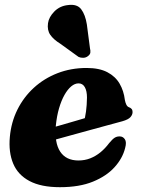

<svg xmlns="http://www.w3.org/2000/svg" viewBox="-20 -764 588 798"><path d="M113.5 -210Q113.5 -210 130.5 -214.8Q147.5 -219.5 174.8 -227.2Q202 -235 233.5 -244Q265 -253 295 -261.8Q325 -270.5 346.5 -277L328 -256Q334 -275 337.5 -300.8Q341 -326.5 341.5 -358.5Q341.5 -386 332.5 -401.8Q323.5 -417.5 306.5 -417.5Q291 -417.5 276 -405Q261 -392.5 248 -369.5Q235 -346.5 225.5 -314.2Q216 -282 212 -241.5Q206 -170.5 230.2 -133.8Q254.5 -97 306 -97Q332.5 -97 355.2 -106Q378 -115 397.8 -131.2Q417.5 -147.5 433.5 -169Q447.5 -186 457 -191.8Q466.5 -197.5 478 -197Q491 -197 499 -185.2Q507 -173.5 500 -148.5Q489.5 -106 456 -69Q422.5 -32 366.2 -9Q310 14 229 14Q151 14 102.8 -11.5Q54.5 -37 34.8 -84.2Q15 -131.5 21 -195.5Q26.5 -256 52.2 -308Q78 -360 120.5 -399Q163 -438 219 -459.8Q275 -481.5 340 -481.5Q392.5 -481.5 426 -464Q459.5 -446.5 477 -416.5Q494.5 -386.5 499 -348.5Q501 -337.5 505 -329.2Q509 -321 515.5 -318.5Q523 -316 527 -311.2Q531 -306.5 531 -298.5Q531 -287 522 -277Q513 -267 488.5 -260Q465.5 -254 429.5 -244Q393.5 -234 351.8 -222.8Q310 -211.5 268.8 -200Q227.5 -188.5 193.5 -179.2Q159.5 -170 139 -164Q118.5 -158 118.5 -158ZM341 -662.5 354 -563Q356.5 -554 355.5 -545.5Q354.5 -537 344.5 -530Q336.5 -524 325.8 -523.8Q315 -523.5 306.5 -527.5L231 -582Q202 -600 188.8 -619.5Q175.5 -639 179.5 -667.5Q183 -693 205.8 -716.2Q228.5 -739.5 263 -743Q300.5 -748 317.5 -725.5Q334.5 -703 341 -662.5Z"/></svg>

Font: Fraunces ExtraBold
Style: Italic
Weight: 800
Italic angle: -16°
Version: Version 1.000;[b76b70a41]